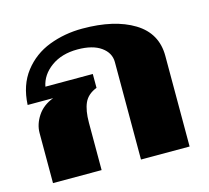

<svg xmlns="http://www.w3.org/2000/svg" viewBox="-86 -663 830 763"><g transform="rotate(-15 329.0 -281.5)"><path d="M42 -206Q42 -242 64.5 -276Q87 -310 130 -326H25Q29 -407 70.5 -460.5Q112 -514 176 -538.5Q240 -563 313 -563Q445 -563 524.5 -514.5Q604 -466 604 -373V0H404V-401Q404 -439 369.5 -463.5Q335 -488 273 -488Q208 -488 164.5 -456.5Q121 -425 112 -378H307V-321Q269 -306 255.5 -275.5Q242 -245 242 -195V0H42Z"/></g></svg>

Font: Taviraj Black
Style: Regular
Weight: 900
Designer: Katatrad Team
Foundry: CadsonDemak
Version: Version 1.030